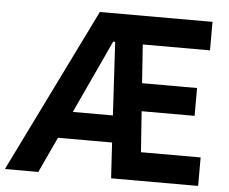

<svg xmlns="http://www.w3.org/2000/svg" viewBox="-54 -779 999 839"><g transform="rotate(5 445.0 -360.0)"><path d="M350.6 -719.7H844.7V-594.7H549.8L561.5 -425.8H802.7V-303.7H570.3L583 -125H844.7V0H462.9L453.6 -156.2H216.3L143.6 0H-2.9ZM446.8 -274.4 428.7 -595.7H419.9L271 -274.4Z"/></g></svg>

Font: Reddit Sans Strawberry
Style: Bold
Weight: 700
Designer: Stephen Hutchings
Foundry: Reddit
Version: Version 1.013